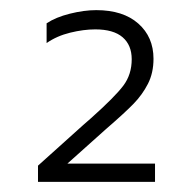

<svg xmlns="http://www.w3.org/2000/svg" viewBox="-20 -729 381 379"><path d="M55 -402 144 -482 160 -496Q207 -538 223.5 -560Q240 -582 240 -612Q240 -640 222 -655.5Q204 -671 168 -671Q145 -671 118.5 -664.5Q92 -658 72 -644V-683Q90 -695 118 -702Q146 -709 170 -709Q223 -709 253 -682.5Q283 -656 283 -613Q283 -585 272 -563.5Q261 -542 243.5 -524Q226 -506 189 -474L113 -406H286V-370H55Z"/></svg>

Font: Prompt ExtraLight
Style: Regular
Weight: 275
Designer: Katatrad Team
Foundry: CadsonDemak
Version: Version 1.001